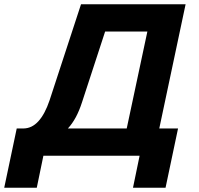

<svg xmlns="http://www.w3.org/2000/svg" viewBox="-58 -730 935 900"><path d="M-38.2 150 20.4 -127.8H51.2Q91 -127.8 121.7 -161.3Q152.4 -194.8 174.4 -259.8L321.8 -710H812L688.6 -127.8H776.6L718 150H565.4L596.4 0H145.4L114.4 150ZM260.2 -127.8H536L632.8 -582.2H434.8L326.2 -249.8Q313.2 -209.8 296.9 -179.8Q280.6 -149.8 260.2 -127.8Z"/></svg>

Font: Geist
Style: Italic
Weight: 400
Italic angle: -12°
Designer: Basement.studio, Andrés Briganti, Mateo Zaragoza
Foundry: Basement.studio, Vercel, Andrés Briganti, Guido Ferreyra, Mateo Zaragoza
Version: Version 1.500